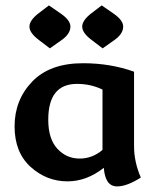

<svg xmlns="http://www.w3.org/2000/svg" viewBox="-20 -661 573 707"><path d="M411.1 25.4Q367.2 25.4 362.3 -43Q298.8 6.8 228.5 6.8Q151.4 6.8 92.5 -46.6Q33.7 -100.1 33.7 -195.8Q33.7 -293 98.6 -360.6Q163.6 -428.2 285.6 -428.2Q386.7 -428.2 473.6 -397V-122.6Q473.6 -64.9 498.5 -7.3Q447.8 25.4 411.1 25.4ZM273.4 -77.1Q319.8 -77.1 357.4 -108.9V-331.1Q314.5 -352.1 263.7 -352.1Q157.7 -352.1 157.7 -220.2Q157.7 -149.4 191.2 -113.3Q224.6 -77.1 273.4 -77.1ZM357.9 -482.9 316.9 -514.2Q282.7 -540 282.7 -563Q282.7 -586.4 317.4 -612.8L354.5 -641.1L398.4 -610.8Q433.6 -586.4 433.6 -563Q433.6 -535.6 399.4 -512.2ZM163.6 -482.9 122.6 -514.2Q88.4 -540 88.4 -563Q88.4 -586.4 123 -612.8L160.2 -641.1L204.1 -610.8Q239.3 -586.4 239.3 -563Q239.3 -535.6 205.1 -512.2Z"/></svg>

Font: ALMAS
Style: Bold
Weight: 700
Designer: ALMAS Font/ by Husham Jawad Kadhim, derived from the Bainsely font by/ Paul James MIller
Foundry: High-Logic / Made with FontCreator
Version: Version 1.411;September 19, 2021;FontCreator 14.0.0.2814 32-